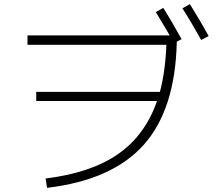

<svg xmlns="http://www.w3.org/2000/svg" viewBox="-20 -867 1040 922"><path d="M728 -809 764 -829Q798 -776 852 -679L829 -667Q822 -342 670.5 -172Q519 -2 206 35L199 -10Q415 -36 546 -126.5Q677 -217 734 -382H154V-426H748Q774 -524 779 -652H112V-697H795Q748 -777 728 -809ZM856 -827 892 -847Q946 -760 982 -694L946 -675Q902 -755 856 -827Z"/></svg>

Font: Mplus 1p Light
Style: Regular
Weight: 300
Version: Version 1.061